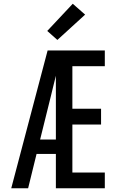

<svg xmlns="http://www.w3.org/2000/svg" viewBox="-20 -1004 640 1024"><path d="M40 0 234 -735H539V-651H366V-424H519V-340H366V-84H539V0H278V-183H175L130 0ZM194 -260H278V-600Q271 -573 264.5 -545.5Q258 -518 251 -490ZM286 -791 232 -839 368 -984 434 -926Z"/></svg>

Font: Iosevka Medium Extended
Style: Regular
Weight: 500
Width: 7
Monospace: yes
Designer: Belleve Invis
Foundry: Belleve Invis
Version: Version 32.5.0; ttfautohint (v1.8.4)